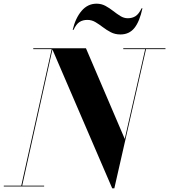

<svg xmlns="http://www.w3.org/2000/svg" viewBox="-58 -1012 918 1042"><path d="M416 -904Q391.5 -904 373.8 -892.8Q356 -881.5 341 -850H336.5Q351.5 -914 384.8 -953Q418 -992 466 -992Q492.5 -992 514.5 -980Q536.5 -968 556.2 -952.5Q576 -937 595.2 -925Q614.5 -913 635.5 -913Q660 -913 677.8 -924.5Q695.5 -936 710.5 -967H715Q700 -896 671.8 -860.5Q643.5 -825 595.5 -825Q566.5 -825 543.5 -837Q520.5 -849 500.2 -864.5Q480 -880 459.8 -892Q439.5 -904 416 -904ZM-37.5 -4.5H57.5L222.5 -745.5H122.5V-750H408.5L619 -258L730 -745.5H611V-750H840V-745.5H734.5L562.5 10H551L226.5 -743.5L62.5 -4.5H181.5V0H-37.5Z"/></svg>

Font: Bodoni* 36pt
Style: Bold Italic
Weight: 700
Italic angle: -13°
Version: Version 2.3